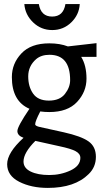

<svg xmlns="http://www.w3.org/2000/svg" viewBox="-20 -677 509 939"><path d="M221 -129Q198 -129 177 -132Q152 -84 152 -69Q152 -62 170 -57L292 -30Q377 -11 413 14.5Q449 40 449 90Q449 140 414 174Q346 242 214 242Q133 242 74 212Q15 182 15 126Q15 70 95 -3Q65 -14 65 -36Q65 -58 124 -145Q38 -182 38 -300Q38 -366 84.5 -415.5Q131 -465 221 -465Q273 -465 312 -450L452 -466V-399H377Q403 -357 403 -292.5Q403 -228 357 -178.5Q311 -129 221 -129ZM323 -285Q323 -409 222 -409Q182 -409 157 -388Q118 -354 118 -303.5Q118 -253 142 -219Q166 -185 219 -185Q272 -185 297.5 -217.5Q323 -250 323 -285ZM95 113Q95 145 130 162Q165 179 221 179Q277 179 325 156.5Q373 134 373 95Q373 75 350 62.5Q327 50 270 38L153 12Q95 70 95 113ZM99 -657H170Q180 -596 235 -596Q290 -596 300 -657H370Q367 -605 328.5 -567.5Q290 -530 235.5 -530Q181 -530 142 -567.5Q103 -605 99 -657Z"/></svg>

Font: Average Sans
Style: Regular
Weight: 400
Designer: Eduardo Rodriguez Tunni
Foundry: Eduardo Rodriguez Tunni
Version: Version 1.002